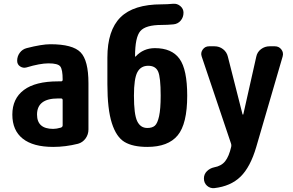

<svg xmlns="http://www.w3.org/2000/svg" viewBox="-20 -763 1540 1010"><path d="M309.6 -103.5V-236.3Q309.6 -245.1 300.8 -245.1H285.2Q174.8 -245.1 174.8 -160.2Q174.8 -85 259.8 -85Q277.3 -85 300.8 -91.8Q309.6 -95.7 309.6 -103.5ZM245.1 -530.3Q362.3 -530.3 403.8 -487.8Q445.3 -445.3 445.3 -325.2V-82Q445.3 -55.7 430.2 -34.7Q415 -13.7 390.6 -6.8Q324.2 9.8 259.8 9.8Q154.3 9.8 99.6 -33.7Q44.9 -77.1 44.9 -160.2Q44.9 -244.1 105.5 -289.6Q166 -335 285.2 -335H300.8Q309.6 -335 309.6 -343.8V-344.7Q309.6 -396.5 297.4 -413.1Q285.2 -429.7 235.4 -429.7Q190.4 -429.7 119.1 -408.2Q101.6 -403.3 85.9 -413.6Q70.3 -423.8 70.3 -443.4Q70.3 -466.8 84 -485.4Q97.7 -503.9 120.1 -509.8Q200.2 -530.3 245.1 -530.3Z M754.9 -89.8Q781.2 -89.8 794.9 -102.1Q808.6 -114.3 816.9 -151.9Q825.2 -189.5 825.2 -259.8Q825.2 -357.4 811.5 -387.2Q797.9 -417 759.8 -417Q720.7 -417 702.6 -383.3Q684.6 -349.6 684.6 -259.8Q684.6 -161.1 701.7 -125.5Q718.8 -89.8 754.9 -89.8ZM794.9 -509.8Q883.8 -509.8 924.3 -453.6Q964.8 -397.5 964.8 -259.8Q964.8 -111.3 914.6 -50.8Q864.3 9.8 754.9 9.8Q678.7 9.8 635.3 -16.1Q591.8 -42 568.4 -115.2Q544.9 -188.5 544.9 -320.3V-460Q544.9 -603.5 613.8 -671.9Q682.6 -740.2 830.1 -740.2Q860.4 -740.2 890.6 -743.2Q912.1 -745.1 928.7 -731Q945.3 -716.8 945.3 -696.3Q945.3 -671.9 930.2 -654.3Q915 -636.7 891.6 -634.8Q861.3 -631.8 830.1 -631.8Q746.1 -631.8 718.3 -599.6Q690.4 -567.4 690.4 -466.8Q690.4 -464.8 691.4 -464.8Q692.4 -464.8 693.4 -465.8Q734.4 -509.8 794.9 -509.8Z M1425.8 -519.5Q1447.3 -519.5 1460 -502.9Q1472.7 -486.3 1466.8 -465.8L1328.1 9.8Q1296.9 116.2 1245.1 166.5Q1193.4 216.8 1107.4 226.6Q1085 228.5 1068.8 213.9Q1052.7 199.2 1052.7 175.8Q1052.7 153.3 1068.4 137.7Q1084 122.1 1106.4 117.2Q1144.5 110.4 1164.6 85Q1184.6 59.6 1196.3 8.8Q1198.2 -1 1195.3 -7.8L1041 -465.8Q1034.2 -485.4 1046.4 -502.4Q1058.6 -519.5 1080.1 -519.5H1108.4Q1133.8 -519.5 1153.3 -504.4Q1172.9 -489.3 1178.7 -464.8L1255.9 -161.1Q1256.8 -160.2 1258.3 -160.2Q1259.8 -160.2 1259.8 -161.1L1328.1 -464.8Q1333 -489.3 1353 -504.4Q1373 -519.5 1398.4 -519.5Z"/></svg>

Font: Rounded Mgen+ 1mn bold
Style: Bold
Weight: 700
Designer: [Source Han Sans]
Ryoko NISHIZUKA  (kana & ideographs); Paul D. Hunt (Latin, Greek & Cyrillic); Wenlong ZHANG  (bopomofo
Version: Version 1.059.20150602